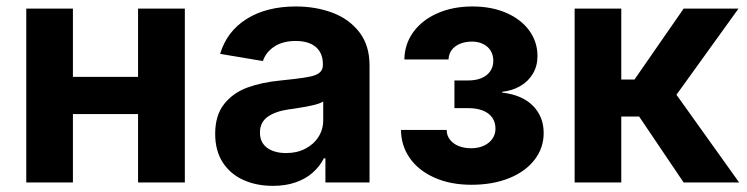

<svg xmlns="http://www.w3.org/2000/svg" viewBox="-20 -573 2345 603"><path d="M454.6 -214.8H168V-331.5H454.6ZM209 0H62.5V-545.9H209ZM560.5 0H413.6V-545.9H560.5Z M655.8 -152.8Q655.8 -210.4 683.6 -245.8Q711.4 -281.2 756.6 -297.9Q801.8 -314.5 861.8 -320.3L902.3 -324.7Q937 -328.6 956.3 -333Q975.6 -337.4 984.9 -345.9Q994.1 -354.5 994.1 -369.1V-371.6Q994.1 -406.2 971.9 -425.3Q949.7 -444.3 908.7 -444.3Q868.2 -444.3 841.6 -426.8Q814.9 -409.2 805.7 -381.3L671.4 -403.8Q692.4 -474.6 754.9 -513.7Q817.4 -552.7 909.2 -552.7Q971.2 -552.7 1023.7 -533.2Q1076.2 -513.7 1108.4 -472.2Q1140.6 -430.7 1140.6 -367.7V0H1002V-75.7H997.1Q983.4 -49.3 961.2 -30Q939 -10.7 907.7 0Q876.5 10.7 837.4 10.7Q784.7 10.7 743.7 -8.1Q702.6 -26.9 679.2 -63.5Q655.8 -100.1 655.8 -152.8ZM995.1 -195.3V-254.4Q984.4 -247.1 959.2 -241.7Q934.1 -236.3 898.9 -231L886.7 -229.5Q843.8 -223.1 820.1 -205.8Q796.4 -188.5 796.4 -156.7Q796.4 -125.5 818.8 -108.9Q841.3 -92.3 878.9 -92.3Q912.6 -92.3 939 -106Q965.3 -119.6 980.2 -143.1Q995.1 -166.5 995.1 -195.3Z M1239.3 -165H1382.8Q1382.8 -147.9 1392.8 -134.8Q1402.8 -121.6 1420.2 -114.5Q1437.5 -107.4 1459.5 -107.4Q1482.4 -107.4 1499.8 -115.5Q1517.1 -123.5 1526.6 -137.5Q1536.1 -151.4 1536.1 -168.9Q1536.1 -189 1525.9 -203.6Q1515.6 -218.3 1496.3 -225.8Q1477.1 -233.4 1450.7 -233.4H1407.2V-320.3H1450.7Q1474.1 -320.3 1491.9 -327.6Q1509.8 -335 1519.5 -349.1Q1529.3 -363.3 1529.3 -382.3Q1529.3 -399.9 1521 -413.6Q1512.7 -427.2 1497.3 -434.8Q1481.9 -442.4 1461.9 -442.4Q1441.4 -442.4 1424.8 -435.5Q1408.2 -428.7 1398.7 -416Q1389.2 -403.3 1388.7 -386.2H1250Q1250.5 -434.1 1277.8 -471.9Q1305.2 -509.8 1353.5 -531.2Q1401.9 -552.7 1463.9 -552.7Q1523.9 -552.7 1570.3 -532.5Q1616.7 -512.2 1642.3 -476.8Q1668 -441.4 1668 -397Q1668 -365.7 1653.6 -341.6Q1639.2 -317.4 1614 -302.7Q1588.9 -288.1 1557.1 -284.7V-282.2Q1620.1 -274.9 1653.8 -240.7Q1687.5 -206.5 1687.5 -155.3Q1687.5 -108.4 1658.9 -71.3Q1630.4 -34.2 1578.9 -13.4Q1527.3 7.3 1460.9 7.3Q1394 7.3 1343.8 -15.4Q1293.5 -38.1 1266.6 -77.1Q1239.7 -116.2 1239.3 -165Z M1784.7 -545.9H1931.2V-323.2H1972.7L2127 -545.9H2299.3L2104.5 -275.4L2301.3 0H2127L1987.3 -207H1931.2V0H1784.7Z"/></svg>

Font: Inter RS Variable
Style: Regular
Weight: 400
Designer: Rasmus Andersson (customised by Maria Ramos and Noel Pretorius)
Foundry: rsms
Version: Version 3.001;Glyphs 3.2.3 (3260)